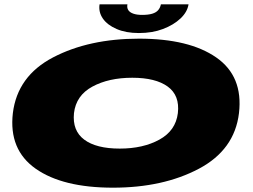

<svg xmlns="http://www.w3.org/2000/svg" viewBox="-20 -861 1170 889"><path d="M503 8Q735 8 900.5 -79.5Q1066 -167 1086.5 -337Q1106.5 -508 981.2 -595Q856 -682 624 -682Q392 -682 226.2 -595.5Q60.5 -509 39.5 -337Q20 -168 145 -80Q270 8 503 8ZM534.5 -173Q425.5 -173 370 -214.5Q314.5 -256 322.5 -337Q332 -419 407.8 -460Q483.5 -501 592.5 -501Q700.5 -501 756.8 -460Q813 -419 803.5 -337Q793.5 -256 718 -214.5Q642.5 -173 534.5 -173ZM623 -708Q685.5 -708 734.8 -726.8Q784 -745.5 815.8 -775.5Q847.5 -805.5 853 -841H725Q722 -825.5 712.5 -814.2Q703 -803 684.8 -797.5Q666.5 -792 638 -792Q613.5 -792 597.2 -797.8Q581 -803.5 574 -814.2Q567 -825 570 -841H441Q435.5 -805.5 456 -775.5Q476.5 -745.5 519.8 -726.8Q563 -708 623 -708Z"/></svg>

Font: Anybody ExtraExpanded Black
Style: Italic
Weight: 900
Width: 8
Italic angle: -10°
Version: Version 1.113;gftools[0.9.25]